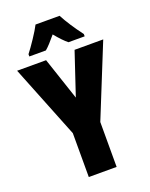

<svg xmlns="http://www.w3.org/2000/svg" viewBox="-168 -1015 863 1102"><g transform="rotate(-20 263.0 -463.5)"><path d="M337 -927H190C173 -892 121 -815 94 -781V-767H195C212 -781 235 -806 263 -840C290 -807 313 -783 333 -767H432V-781C392 -834 360 -883 337 -927ZM264 -454 177 -714H0L178 -268V0H348V-274L526 -714H351Z"/></g></svg>

Font: Noto Sans Oriya ExtCond Blk
Style: Regular
Weight: 900
Width: 2
Designer: Amélie Bonet and Sol Matas
Foundry: Google LLC
Version: Version 2.006